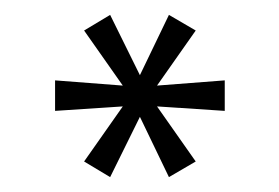

<svg xmlns="http://www.w3.org/2000/svg" viewBox="-20 -759 375 258"><path d="M128 -521 93 -542 145 -616 54 -610V-651L145 -644L93 -718L128 -739L168 -658L207 -739L243 -718L191 -644L282 -651V-610L191 -616L243 -542L207 -521L168 -602Z"/></svg>

Font: Orkney Light
Style: Regular
Weight: 300
Designer: Samuel Oakes and Alfredo Marco Pradil
Foundry: Alfredo Marco Pradil
Version: 1.0; ttfautohint (v1.5)